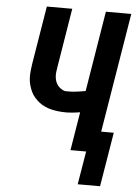

<svg xmlns="http://www.w3.org/2000/svg" viewBox="-60 -781 720 1001"><g transform="rotate(5 300.0 -280.5)"><path d="M502 174H385L414 0H332L365 -201Q357 -200 348.5 -198.5Q340 -197 332 -196.5Q324 -196 314.5 -195Q305 -194 300 -194H291Q272 -194 253 -196Q234 -198 216.5 -202Q199 -206 182 -213.5Q165 -221 151.5 -231.5Q138 -242 126 -255.5Q114 -269 106.5 -285Q99 -301 94 -318.5Q89 -336 88 -354.5Q87 -373 89.5 -395.5Q92 -418 94 -431L144 -735H277L227 -429Q225 -416 223 -402.5Q221 -389 222 -376Q223 -363 227 -351Q231 -339 238.5 -329.5Q246 -320 258.5 -312Q271 -304 280 -304H290Q297 -304 303.5 -304Q310 -304 317 -304.5Q324 -305 331.5 -306Q339 -307 347 -308Q355 -309 361 -310Q367 -311 372 -312L384 -314L453 -735H586L483 -110H549Z"/></g></svg>

Font: Iosevka Aile Extrabold Oblique
Style: Regular
Weight: 800
Italic angle: -9°
Designer: Belleve Invis
Foundry: Belleve Invis
Version: Version 31.1.0; ttfautohint (v1.8.4)